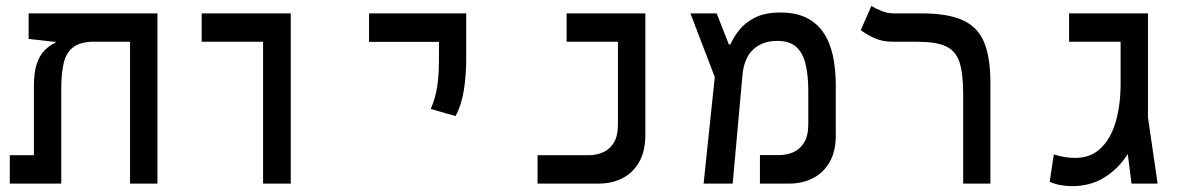

<svg xmlns="http://www.w3.org/2000/svg" viewBox="-20 -632 4142 661"><path d="M522 0H427.7V-585.9H522ZM170.9 -484.9V-520.5L308.6 -488.8Q259.3 -488.8 233.9 -470.7Q208.5 -452.6 199.7 -416.5Q190.9 -380.4 190.9 -326.2V0H96.7V-335.4Q96.7 -382.3 106.4 -411.6Q116.2 -440.9 133.1 -458.3Q149.9 -475.6 170.9 -484.9ZM521.5 -585.9V-488.3H165L78.6 -498V-585.9ZM169.9 -97.7V0H13.7V-97.7Z M885.7 0V-585.9H981V0ZM674.3 -488.3V-585.9H980.5V-488.3Z M1548.3 -232.4 1462.9 -256.8Q1478.5 -293 1484.9 -332.3Q1491.2 -371.6 1491.2 -428.2V-585.9H1585V-428.2Q1585 -371.6 1576.7 -320.3Q1568.4 -269 1548.3 -232.4ZM1250.5 -487.8V-585.9H1585V-487.8Z M1830.6 0V-97.7H2006.3Q2033.2 -97.7 2056.2 -107.7Q2079.1 -117.7 2093.3 -140.9Q2107.4 -164.1 2107.4 -203.6V-585.9H2201.7V-168Q2201.7 -110.8 2180.2 -73.7Q2158.7 -36.6 2122.6 -18.3Q2086.4 0 2043 0ZM1930.7 -488.3V-585.9H2189.9V-488.3Z M2402.3 0 2449.7 -451.7 2488.8 -479H2494.6Q2504.9 -502.9 2524.7 -528.3Q2544.4 -553.7 2578.9 -571.3Q2613.3 -588.9 2667 -588.9Q2719.2 -588.9 2755.4 -571.3Q2791.5 -553.7 2814.2 -520.8Q2836.9 -487.8 2847.2 -441.2Q2857.4 -394.5 2857.4 -336.4V-167Q2857.4 -110.4 2835.7 -73.2Q2814 -36.1 2777.8 -18.1Q2741.7 0 2698.2 0H2596.2V-98.1H2662.6Q2689 -98.1 2711.7 -108.2Q2734.4 -118.2 2748.5 -141.6Q2762.7 -165 2762.7 -204.6V-318.8Q2762.7 -372.6 2753.4 -411.1Q2744.1 -449.7 2721.2 -470.5Q2698.2 -491.2 2657.2 -491.2Q2605 -491.2 2573.2 -461.9Q2541.5 -432.6 2536.1 -373.5L2502.4 0ZM2448.2 -347.2 2356.9 -585.9H2447.3L2490.7 -475.1Z M3389.6 -347.7V0H3295.9V-310.1Q3295.9 -380.9 3282.7 -419.4Q3269.5 -458 3235.4 -473.1Q3201.2 -488.3 3137.2 -488.3H3054.2Q3018.1 -488.3 2990.7 -500.7Q2963.4 -513.2 2943.4 -528.3L2980 -611.8Q2991.2 -604 3012.9 -595Q3034.7 -585.9 3058.1 -585.9H3152.8Q3242.2 -585.9 3293.9 -562.7Q3345.7 -539.6 3367.7 -487.3Q3389.6 -435.1 3389.6 -347.7Z M3671.4 8.8Q3651.4 8.8 3632.6 5.6Q3613.8 2.4 3593.8 -5.9L3607.9 -100.6Q3624 -95.2 3642.3 -91.8Q3660.6 -88.4 3681.6 -88.4Q3734.9 -88.4 3769.5 -121.6Q3804.2 -154.8 3821 -212.6Q3837.9 -270.5 3837.9 -343.3V-392.1H3930.2L3927.7 -330.6Q3926.3 -266.1 3908.9 -205.6Q3891.6 -145 3859.1 -96.4Q3826.7 -47.9 3779.5 -19.5Q3732.4 8.8 3671.4 8.8ZM3875.5 0 3837.9 -296.4V-585.9H3932.1V-228L3965.3 0ZM3660.6 -488.3V-585.9H3920.4V-488.3Z"/></svg>

Font: Cascadia Code
Style: Regular
Weight: 400
Monospace: yes
Designer: Aaron Bell
Foundry: Saja Typeworks
Version: Version 2106.017